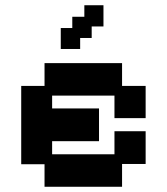

<svg xmlns="http://www.w3.org/2000/svg" viewBox="-20 -702 637 733"><path d="M150 11V-75H61V-374H150V-461H446V-374H536V-251H417V-337H179V-288H358V-163H179V-113H417V-201H536V-76H446V11ZM212 -515V-595H256V-638H302V-682H375V-601H330V-557H286V-515Z"/></svg>

Font: Pixelify Sans SemiBold
Style: Regular
Weight: 600
Designer: Stefie Justprince
Foundry: Typecalism Foundryline
Version: Version 1.000